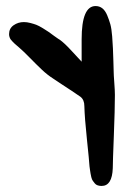

<svg xmlns="http://www.w3.org/2000/svg" viewBox="-20 -665 430 635"><path d="M250 -535Q250 -645 296 -645Q309 -645 318.5 -637.5Q328 -630 334.5 -614.5Q341 -599 345 -584.5Q349 -570 351 -544.5Q353 -519 353.5 -504.5Q354 -490 355 -462.5Q356 -435 356 -427Q356 -418 358 -391.5Q360 -365 360 -351Q360 -304 356.5 -216Q353 -128 353 -109Q351 -50 316 -50Q309 -50 303 -52Q297 -54 293.5 -58.5Q290 -63 287 -67Q284 -71 282 -79Q280 -87 279.5 -91Q279 -95 277.5 -104Q276 -113 276 -115Q275 -133 267.5 -204Q260 -275 259 -314Q259 -335 246 -345Q233 -354 218 -364Q203 -374 184.5 -386Q166 -398 156 -405Q137 -417 118.5 -434.5Q100 -452 78.5 -474Q57 -496 43 -508Q42 -509 36 -514Q30 -519 28 -521Q26 -523 21.5 -527.5Q17 -532 15 -535Q13 -538 11.5 -542.5Q10 -547 10 -552Q10 -571 25 -581.5Q40 -592 59 -592Q69 -592 80.5 -589Q92 -586 100 -583Q108 -580 122 -571.5Q136 -563 140 -560Q144 -557 160 -545.5Q176 -534 177 -534Q193 -523 217.5 -496Q242 -469 250 -461Z"/></svg>

Font: Because We Mentor
Style: Regular
Weight: 400
Designer: Liz Wetzel, Aaron Williamson, Russ McMullin
Foundry: Red Hat
Version: Version 1.000